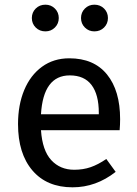

<svg xmlns="http://www.w3.org/2000/svg" viewBox="-20 -788 584 820"><path d="M491 -232H155Q161 -145 199 -104Q237 -63 297 -63Q335 -63 367 -74Q399 -85 434 -109L474 -54Q390 12 290 12Q180 12 118.5 -60Q57 -132 57 -258Q57 -340 83.5 -403.5Q110 -467 159.5 -503Q209 -539 276 -539Q381 -539 437 -470Q493 -401 493 -279Q493 -256 491 -232ZM402 -306Q402 -384 371 -425Q340 -466 278 -466Q165 -466 155 -300H402ZM231 -711Q231 -687 214.5 -670.5Q198 -654 174 -654Q149 -654 132.5 -670.5Q116 -687 116 -711Q116 -735 132.5 -751.5Q149 -768 174 -768Q198 -768 214.5 -751.5Q231 -735 231 -711ZM441 -711Q441 -687 424.5 -670.5Q408 -654 383 -654Q359 -654 342.5 -670.5Q326 -687 326 -711Q326 -735 342.5 -751.5Q359 -768 383 -768Q408 -768 424.5 -751.5Q441 -735 441 -711Z"/></svg>

Font: Fira GO
Style: Regular
Weight: 400
Designer: Carrois Corporate
Foundry: Carrois Corporate GbR
Version: Version 0.300